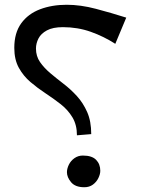

<svg xmlns="http://www.w3.org/2000/svg" viewBox="-20 -777 590 806"><path d="M303 -209Q303 -253 284 -284.5Q265 -316 235 -339.5Q205 -363 171.5 -385Q138 -407 108 -432.5Q78 -458 59 -492.5Q40 -527 40 -576Q40 -639 69 -679Q98 -719 148 -738Q198 -757 260 -757Q318 -757 382.5 -740Q447 -723 510 -703L464 -593Q416 -624 361 -643.5Q306 -663 244 -663Q202 -663 177 -649.5Q152 -636 141.5 -615.5Q131 -595 131 -573Q131 -541 148 -516.5Q165 -492 191 -470Q217 -448 247 -425Q277 -402 303 -373.5Q329 -345 346 -306.5Q363 -268 363 -214ZM334 9Q296 9 278.5 -12Q261 -33 261 -54Q261 -69 269 -85.5Q277 -102 292.5 -113Q308 -124 328 -124Q366 -124 383.5 -106Q401 -88 401 -60Q401 -46 393 -29.5Q385 -13 370 -2Q355 9 334 9Z"/></svg>

Font: Marhey Light Light
Style: Regular
Weight: 300
Version: Version 1.000